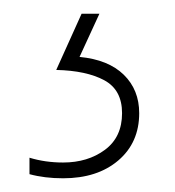

<svg xmlns="http://www.w3.org/2000/svg" viewBox="-20 -20 255 280"><path d="M183 145Q183 188 152.5 214Q122 240 72 240Q45 240 23 234V210Q46 217 72 217Q108 217 133 198.5Q158 180 158 145Q158 111 132 97Q106 83 62 82L99 0H125L96 63Q138 67 160.5 89Q183 111 183 145Z"/></svg>

Font: Noto Sans Devanagari UI Condensed Thin
Style: Regular
Weight: 100
Width: 3
Designer: Jelle Bosma - Monotype Design Team
Foundry: Monotype Imaging Inc.
Version: Version 2.004; ttfautohint (v1.8.4.7-5d5b)